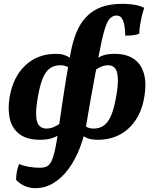

<svg xmlns="http://www.w3.org/2000/svg" viewBox="-20 -734 804 1002"><path d="M164.1 248Q137.4 248 111.5 237.5Q85.7 226.9 64.1 205.2Q63.6 185.6 68 162.5Q72.3 139.4 79.4 122.2Q103 131.8 130.9 136.6Q158.9 141.4 188.4 141.4Q208 141.4 222 135.6Q236.1 129.9 246.4 111.3Q256.6 92.6 265.6 55Q274.5 17.3 283.4 -46.5Q294.3 -121.6 309.5 -224.2Q324.7 -326.9 347.8 -454Q359.3 -518.4 379.7 -566.9Q400.1 -615.3 432.3 -648.1Q464.6 -680.9 509.9 -697.5Q555.3 -714 617.2 -714Q657.3 -714 687.7 -707.8Q718.1 -701.6 732.7 -692.7Q726.2 -675 720.5 -650.8Q714.7 -626.5 711 -602.3Q707.2 -578 706.7 -558.5Q700.1 -555 687.4 -552.5Q674.7 -549.9 660.4 -548.9Q646.1 -547.9 633.9 -547.9Q633.4 -576.1 629.3 -600Q625.3 -623.9 616 -638.4Q606.7 -652.9 587.7 -652.9Q567.4 -652.9 552.2 -635.9Q537.1 -618.9 524.5 -574.8Q511.8 -530.7 495.9 -448Q482.9 -377.2 471.4 -315.8Q459.9 -254.4 450.6 -201.7Q441.2 -149 433.6 -101.8Q422.2 -29.1 398.1 34.2Q373.9 97.6 339.1 145.5Q304.3 193.5 260.2 220.7Q216 248 164.1 248ZM189 -4.5Q123.2 -4.5 84.3 -32.2Q45.4 -60 32.4 -110Q19.4 -160 30 -225.4Q47.5 -331.9 111.8 -392.4Q176.2 -453 271.2 -453Q295.2 -453 312 -448Q328.7 -443 347.6 -431.6L343.1 -378.2Q332.4 -386 321.4 -389.8Q310.5 -393.5 295.1 -393.5Q263.4 -393.5 241.1 -377.9Q218.8 -362.3 203.9 -327.2Q189 -292 178.4 -233Q166.4 -165.3 168.8 -128.2Q171.3 -91.1 185.6 -77.1Q200 -63 222.2 -63Q241 -63 260.1 -70.7Q279.3 -78.4 295.7 -91.4L289.6 -31.8Q272.3 -18.9 247.2 -11.7Q222.1 -4.5 189 -4.5ZM490.1 -4.5Q469.2 -4.5 451.1 -8.2Q433.1 -11.9 413.8 -24.9L421.4 -78.4Q433.1 -69.9 443.8 -66.5Q454.5 -63 467.9 -63Q499.6 -63 521.9 -78.9Q544.2 -94.7 559.6 -130.5Q575 -166.4 585.5 -225.9Q597.6 -293 594.9 -329.4Q592.2 -365.8 578.8 -379.6Q565.5 -393.5 544.3 -393.5Q526.5 -393.5 508.4 -386.1Q490.2 -378.6 475.3 -365.6L481.8 -425.1Q496.8 -437.6 519.8 -445.3Q542.8 -453 576.9 -453Q640.3 -453 678.7 -426.2Q717 -399.4 731 -350.1Q745 -300.9 734 -233.5Q722.9 -160.4 689.1 -109.1Q655.3 -57.9 604.9 -31.2Q554.5 -4.5 490.1 -4.5Z"/></svg>

Font: Vollkorn
Style: Italic
Weight: 400
Italic angle: -11°
Designer: Friedrich Althausen
Foundry: Friedrich Althausen
Version: Version 5.001